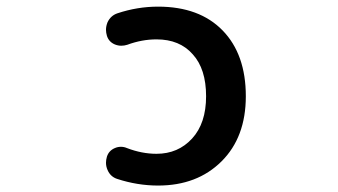

<svg xmlns="http://www.w3.org/2000/svg" viewBox="-20 -579 1040 590"><path d="M465.8 -8.8Q402.3 -8.8 339.8 -29.3Q319.3 -36.1 310.5 -56.6Q305.7 -67.4 305.7 -79.1Q305.7 -87.9 308.6 -97.7Q314.5 -116.2 333 -124Q341.8 -127.9 351.6 -127.9Q361.3 -127.9 370.1 -124Q416 -106.4 460.9 -106.4Q527.3 -106.4 570.3 -153.3Q613.3 -200.2 613.3 -283.2Q613.3 -367.2 572.3 -412.1Q532.2 -458 460.9 -458Q416 -458 371.1 -441.4Q362.3 -438.5 352.5 -438.5Q342.8 -438.5 333 -442.4Q314.5 -450.2 308.6 -468.8Q305.7 -478.5 305.7 -487.3Q305.7 -499 310.5 -510.7Q320.3 -531.2 340.8 -538.1Q402.3 -558.6 465.8 -558.6Q592.8 -558.6 664.1 -485.4Q735.4 -412.1 735.4 -283.2Q735.4 -157.2 660.6 -83Q585.9 -8.8 465.8 -8.8Z"/></svg>

Font: Rounded-X Mgen+ 2m medium
Style: Regular
Weight: 500
Designer: [Source Han Sans]
Ryoko NISHIZUKA  (kana & ideographs); Paul D. Hunt (Latin, Greek & Cyrillic); Wenlong ZHANG  (bopomofo
Version: Version 1.059.20150602